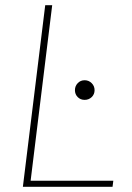

<svg xmlns="http://www.w3.org/2000/svg" viewBox="-20 -723 509 743"><path d="M418.5 -23.5 415.5 0H68.5L155 -703H182L98.5 -23.5ZM270 -374Q270 -390 280.8 -401.2Q291.5 -412.5 307.5 -412.5Q323.5 -412.5 334.8 -401.2Q346 -390 346 -374Q346 -358 334.8 -347.2Q323.5 -336.5 307.5 -336.5Q291.5 -336.5 280.8 -347.2Q270 -358 270 -374Z"/></svg>

Font: Lato ExtraLight
Style: Italic
Weight: 275
Italic angle: -7°
Designer: Lukasz Dziedzic with Adam Twardoch and Botio Nikoltchev
Foundry: tyPoland Lukasz Dziedzic
Version: Version 2.015; 2015-08-06; http://www.latofonts.com/